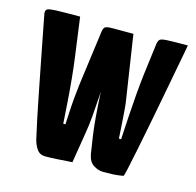

<svg xmlns="http://www.w3.org/2000/svg" viewBox="-81 -584 688 673"><g transform="rotate(15 263.0 -247.5)"><path d="M348 5Q331 5 313.5 -6Q296 -17 291 -45L281 -111Q277 -139 274 -176Q271 -213 269 -251Q267 -289 266 -321.5Q265 -354 264.5 -374Q264 -394 264 -394L249 -451Q248 -460 254 -475Q260 -490 270 -490H326L360 -267Q363 -251 365 -226.5Q367 -202 368.5 -178Q370 -154 371 -138Q372 -122 372 -122H380Q382 -157 384.5 -199.5Q387 -242 390.5 -284Q394 -326 398 -360L413 -478Q415 -489 420.5 -493.5Q426 -498 448.5 -499Q471 -500 521 -500Q521 -500 516 -473Q511 -446 502.5 -401.5Q494 -357 484 -303.5Q474 -250 463.5 -196.5Q453 -143 444 -98.5Q435 -54 429 -27Q423 0 421 0Q421 0 404 2.5Q387 5 348 5ZM139 5Q119 5 108.5 -9.5Q98 -24 93 -44Q86 -74 77 -117Q68 -160 58.5 -209Q49 -258 39.5 -306Q30 -354 22.5 -393Q15 -432 10.5 -455.5Q6 -479 6 -479Q5 -490 11.5 -494Q18 -498 45 -499Q72 -500 130 -500L149 -360Q154 -324 158 -282.5Q162 -241 164.5 -204.5Q167 -168 168.5 -145Q170 -122 170 -122H178Q179 -137 180 -161.5Q181 -186 183.5 -214.5Q186 -243 189 -267L216 -468Q218 -482 224 -486Q230 -490 252 -490H282Q295 -490 292 -483Q289 -476 282 -466.5Q275 -457 274 -451V-396Q274 -396 273.5 -376Q273 -356 271.5 -323Q270 -290 267.5 -251.5Q265 -213 262 -176Q259 -139 254 -111L236 0Q236 0 220 1Q204 2 181.5 3.5Q159 5 139 5Z"/></g></svg>

Font: Yanone Kaffeesatz ExtraLight
Style: Bold
Weight: 700
Version: Version 2.003